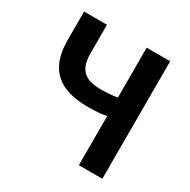

<svg xmlns="http://www.w3.org/2000/svg" viewBox="-165 -894 1034 1047"><g transform="rotate(30 352.0 -370.0)"><path d="M71 -740V-562C71 -369 175 -300 348 -300C399 -300 432 -303 465 -309V0H613V-740H465V-426C441 -422 409 -418 363 -418C263 -418 215 -454 215 -562V-740Z"/></g></svg>

Font: Kinto Sans
Style: Bold
Weight: 700
Designer: Authors: Ryoko NISHIZUKA  (kana & ideographs); Paul D. Hunt (Latin, Greek & Cyrillic); Wenlong ZHANG  (bopomofo); Sandol
Foundry: Adobe Systems Incorporated, ookami Inc.
Version: Version 0.001